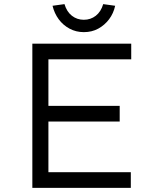

<svg xmlns="http://www.w3.org/2000/svg" viewBox="-20 -912 763 932"><path d="M137 0V-700H617V-624H215V-76H615V0ZM176 -322V-398H561V-322ZM387 -756Q349 -756 317.5 -773Q286 -790 265 -818.5Q244 -847 235 -884L293 -892Q304 -855 329 -835.5Q354 -816 387 -816Q420 -816 445 -835.5Q470 -855 481 -892L539 -884Q531 -847 509.5 -818.5Q488 -790 457 -773Q426 -756 387 -756Z"/></svg>

Font: Lexend Exa Light
Style: Regular
Weight: 300
Designer: Bonnie Shaver-Troup, Thomas Jockin
Foundry: Lexend
Version: Version 1.007